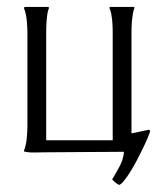

<svg xmlns="http://www.w3.org/2000/svg" viewBox="-20 -438 477 554"><path d="M359.4 -53.2 409.2 -63.5 412.1 -62.5 413.1 -59.1Q411.1 -52.2 405.5 -38.8Q399.9 -25.4 391.8 -8.8Q383.8 7.8 374.5 25.4Q365.2 43 355.7 58.1Q346.2 73.2 337.9 83.5Q329.6 93.8 323.7 95.7Q317.9 92.8 313 88.6Q308.1 84.5 303.7 79.6Q315.4 60.1 325.4 41.5Q335.4 22.9 337.9 0Q280.3 0 222.9 0.7Q165.5 1.5 107.9 1.5Q93.8 1.5 78.1 2Q62.5 2.4 49.3 -1V-3.9Q52.2 -10.7 54.2 -19.8Q56.2 -28.8 57.1 -38.3Q58.1 -47.9 58.6 -57.4Q59.1 -66.9 59.1 -74.2V-343.3Q59.1 -350.6 58.6 -360.1Q58.1 -369.6 57.1 -379.4Q56.2 -389.2 54.2 -398.2Q52.2 -407.2 49.3 -414.1V-416L51.8 -418H119.1L120.6 -417H121.1V-414.1Q118.2 -407.2 116.7 -397.9Q115.2 -388.7 114.5 -379.2Q113.8 -369.6 113.5 -360.1Q113.3 -350.6 113.3 -343.3V-33.2H305.2V-343.3Q305.2 -350.6 304.9 -360.1Q304.7 -369.6 303.7 -379.4Q302.7 -389.2 301 -398.2Q299.3 -407.2 295.9 -414.1V-417Q296.4 -417 297.4 -417.5Q298.3 -418 298.8 -418H366.2L367.7 -417V-414.1Q364.7 -407.2 363.3 -397.9Q361.8 -388.7 360.8 -379.2Q359.9 -369.6 359.6 -360.1Q359.4 -350.6 359.4 -343.3Z"/></svg>

Font: CAT Linz
Style: Regular
Weight: 400
Designer: Peter Wiegel
Foundry: Peter Wiegel
Version: Version 1.08